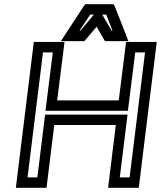

<svg xmlns="http://www.w3.org/2000/svg" viewBox="-20 -875 771 920"><path d="M648 0 728 -649 731 -674H706H609H584L581 -649L549 -394H254L286 -649L289 -674H264H167H142L139 -649L59 0L56 25H81H178H203L206 0L240 -276H535L501 0L498 25H523H620H645L648 0ZM601 -25H554L588 -301L591 -326H566H221H196L193 -301L159 -25H112L186 -624H233L201 -369L198 -344H223H568H593L596 -369L628 -624H675L601 -25ZM313 -678H371H384L393 -688L443 -747L477 -688L483 -678H496H554H595L581 -715L531 -842L525 -855H510H403H388L379 -842L296 -715L272 -678H313ZM470 -805H489L519 -728H515L470 -805ZM361 -728 412 -805H430L365 -728H361Z"/></svg>

Font: Gamestation Text Outline
Style: Italic
Weight: 400
Designer: Jonas Hecksher
Foundry: Jonas Hecksher, Playtypeª, e-types AS
Version: Version 1.003